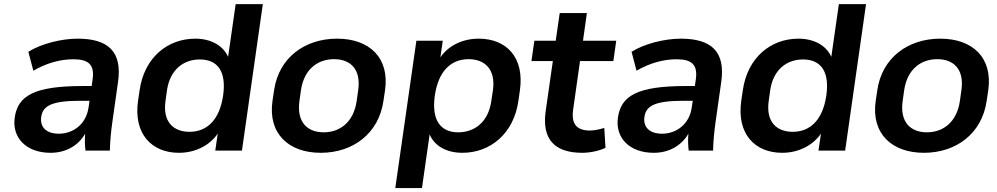

<svg xmlns="http://www.w3.org/2000/svg" viewBox="-20 -739 4890 942"><path d="M228 10.7C304.2 10.7 364.7 -25.4 397.9 -83C395.5 -55.2 396 -27.3 399.4 0H519C520 -47.9 524.9 -96.2 531.7 -143.6L559.1 -336.9C580.6 -485.8 510.7 -549.3 360.8 -549.3C280.3 -549.3 180.7 -523.9 119.1 -484.9L143.6 -392.1C208 -429.7 275.9 -448.2 340.3 -448.2C414.6 -448.2 444.3 -421.4 434.6 -350.6L429.7 -316.9H385.3C147 -316.9 67.4 -269 52.2 -162.1C38.1 -64 107.9 10.7 228 10.7ZM269 -83C207.5 -83 175.3 -115.2 182.1 -165C189.9 -219.7 232.4 -244.6 375.5 -244.6H419.4L414.1 -210C402.8 -131.3 340.3 -83 269 -83Z M857.9 10.7C936 10.7 1007.8 -23.9 1048.3 -83.5L1036.1 0H1167L1269.5 -718.8H1136.2L1099.1 -460C1074.2 -516.6 1013.7 -549.3 938 -549.3C802.7 -549.3 688 -457.5 665 -296.4L657.2 -243.7C634.3 -83 723.6 10.7 857.9 10.7ZM909.7 -92.3C831.1 -92.3 777.3 -141.1 792 -243.7L799.3 -296.4C814.5 -398.9 881.8 -447.3 960.4 -447.3C1045.9 -447.3 1091.8 -390.6 1074.7 -270.5C1057.1 -149.9 995.1 -92.3 909.7 -92.3Z M1553.7 10.7C1711.9 10.7 1838.4 -84 1861.3 -244.1L1869.1 -295.9C1892.1 -456.1 1792 -549.3 1633.8 -549.3C1475.6 -549.3 1347.7 -456.1 1324.7 -295.9L1316.9 -244.1C1293.9 -84 1395.5 10.7 1553.7 10.7ZM1568.4 -89.8C1488.3 -89.8 1434.6 -139.2 1449.2 -244.1L1456.5 -295.9C1471.7 -400.4 1539.6 -448.7 1619.1 -448.7C1698.7 -448.7 1752.4 -399.9 1737.3 -295.9L1730 -244.1C1715.3 -139.6 1647.5 -89.8 1568.4 -89.8Z M2050.3 183.6 2087.9 -79.6C2111.3 -22.9 2170.9 10.7 2248.5 10.7C2385.3 10.7 2500.5 -83 2523.4 -244.1L2530.8 -295.9C2553.7 -457 2465.3 -549.3 2328.6 -549.3C2250 -549.3 2180.2 -515.6 2140.6 -457.5L2152.3 -539.1H2022.9L1919.4 183.6ZM2228 -89.8C2142.1 -89.8 2096.2 -148.4 2113.3 -270C2130.9 -391.6 2193.4 -448.7 2279.3 -448.7C2358.4 -448.7 2413.1 -398.9 2398.4 -295.9L2390.6 -244.1C2376 -139.2 2307.6 -89.8 2228 -89.8Z M2836.4 10.7C2877 10.7 2921.4 0.5 2950.7 -13.7L2944.8 -111.3C2920.9 -104.5 2897.9 -98.6 2875 -98.6C2807.1 -98.6 2782.2 -132.8 2792 -201.2L2825.7 -439.5H2989.3L3003.4 -539.1H2840.3L2859.4 -674.8H2726.1L2706.5 -539.1H2601.6L2587.4 -439.5H2692.4L2657.2 -193.4C2638.2 -59.1 2697.8 10.7 2836.4 10.7Z M3187.5 10.7C3263.7 10.7 3324.2 -25.4 3357.4 -83C3355 -55.2 3355.5 -27.3 3358.9 0H3478.5C3479.5 -47.9 3484.4 -96.2 3491.2 -143.6L3518.6 -336.9C3540 -485.8 3470.2 -549.3 3320.3 -549.3C3239.7 -549.3 3140.1 -523.9 3078.6 -484.9L3103 -392.1C3167.5 -429.7 3235.4 -448.2 3299.8 -448.2C3374 -448.2 3403.8 -421.4 3394 -350.6L3389.2 -316.9H3344.7C3106.4 -316.9 3026.9 -269 3011.7 -162.1C2997.6 -64 3067.4 10.7 3187.5 10.7ZM3228.5 -83C3167 -83 3134.8 -115.2 3141.6 -165C3149.4 -219.7 3191.9 -244.6 3335 -244.6H3378.9L3373.5 -210C3362.3 -131.3 3299.8 -83 3228.5 -83Z M3817.4 10.7C3895.5 10.7 3967.3 -23.9 4007.8 -83.5L3995.6 0H4126.5L4229 -718.8H4095.7L4058.6 -460C4033.7 -516.6 3973.1 -549.3 3897.5 -549.3C3762.2 -549.3 3647.5 -457.5 3624.5 -296.4L3616.7 -243.7C3593.8 -83 3683.1 10.7 3817.4 10.7ZM3869.1 -92.3C3790.5 -92.3 3736.8 -141.1 3751.5 -243.7L3758.8 -296.4C3773.9 -398.9 3841.3 -447.3 3919.9 -447.3C4005.4 -447.3 4051.3 -390.6 4034.2 -270.5C4016.6 -149.9 3954.6 -92.3 3869.1 -92.3Z M4513.2 10.7C4671.4 10.7 4797.9 -84 4820.8 -244.1L4828.6 -295.9C4851.6 -456.1 4751.5 -549.3 4593.3 -549.3C4435.1 -549.3 4307.1 -456.1 4284.2 -295.9L4276.4 -244.1C4253.4 -84 4355 10.7 4513.2 10.7ZM4527.8 -89.8C4447.8 -89.8 4394 -139.2 4408.7 -244.1L4416 -295.9C4431.2 -400.4 4499 -448.7 4578.6 -448.7C4658.2 -448.7 4711.9 -399.9 4696.8 -295.9L4689.5 -244.1C4674.8 -139.6 4606.9 -89.8 4527.8 -89.8Z"/></svg>

Font: Winston SemiBold
Style: Italic
Weight: 600
Italic angle: -8.13011°
Designer: Vernon Adams, Kim Jin-seong, David Berlow, Cristiano Sobral
Foundry: The Winston Project Authors
Version: Version 3.004